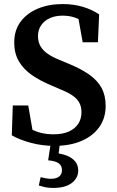

<svg xmlns="http://www.w3.org/2000/svg" viewBox="-20 -701 577 945"><path d="M247 17Q188 17 132 2Q76 -13 38 -35L43 -182H119L146 -26L76 -48V-98Q106 -79 131.5 -66Q157 -53 184 -46.5Q211 -40 245 -40Q288 -40 318.5 -53.5Q349 -67 365 -91.5Q381 -116 381 -148Q381 -177 369.5 -197Q358 -217 334.5 -232.5Q311 -248 273 -263L234 -280Q178 -303 137 -331.5Q96 -360 73 -399Q50 -438 50 -492Q50 -551 80.5 -593Q111 -635 165 -658Q219 -681 289 -681Q343 -681 389 -667Q435 -653 468 -630L462 -493H387L360 -643L431 -617V-565Q394 -595 361.5 -609.5Q329 -624 288 -624Q253 -624 226 -612Q199 -600 183 -577.5Q167 -555 167 -523Q167 -495 179 -474Q191 -453 214.5 -436.5Q238 -420 273 -406L314 -389Q378 -363 419 -334Q460 -305 480 -268Q500 -231 500 -180Q500 -120 469 -76Q438 -32 381.5 -7.5Q325 17 247 17ZM217 88 231 -4H276L266 75L241 51Q280 54 307.5 64.5Q335 75 350 93.5Q365 112 365 138Q365 175 333.5 199.5Q302 224 241 224Q218 224 200.5 220Q183 216 171 212L180 171Q193 174 205 176.5Q217 179 230 179Q258 179 271.5 167.5Q285 156 285 137Q285 114 268.5 102.5Q252 91 217 88Z"/></svg>

Font: Source Serif 4 18pt SemiBold
Style: Regular
Weight: 600
Designer: Frank Grießhammer
Foundry: Adobe Systems Incorporated
Version: Version 4.004;hotconv 1.0.116;makeotfexe 2.5.65601